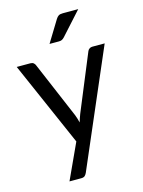

<svg xmlns="http://www.w3.org/2000/svg" viewBox="-132 -800 779 1048"><g transform="rotate(-15 258.0 -276.0)"><path d="M507.5 -506.5 225 149.5Q220.5 159.5 213.8 165.5Q207 171.5 193 171.5H127L219.5 -29.5L10.5 -506.5H87.5Q99 -506.5 105.8 -500.8Q112.5 -495 115 -488L250.5 -169Q258.5 -148 264 -125Q271 -148.5 279 -169.5L410.5 -488Q413.5 -496 420.8 -501.2Q428 -506.5 437 -506.5ZM416.5 -724.5 300 -595.5Q293 -588 286.2 -584.8Q279.5 -581.5 269 -581.5H216L290 -702.5Q297 -714 305.2 -719.2Q313.5 -724.5 329.5 -724.5Z"/></g></svg>

Font: Lato 2
Style: Regular
Weight: 400
Designer: Lukasz Dziedzic with Adam Twardoch and Botio Nikoltchev
Foundry: tyPoland Lukasz Dziedzic
Version: Version 2.015; 2015-08-06; http://www.latofonts.com/